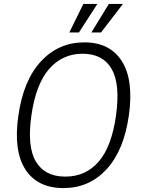

<svg xmlns="http://www.w3.org/2000/svg" viewBox="-20 -949 722 979"><path d="M303.5 10Q171 10 109.5 -85Q48 -180 73.5 -358.5Q99 -539.5 188.8 -636.2Q278.5 -733 410 -733Q540.5 -733 601.5 -636.8Q662.5 -540.5 637 -360Q611.5 -181 523 -85.5Q434.5 10 303.5 10ZM313 -48.5Q416.5 -48.5 482.8 -124.5Q549 -200.5 571.5 -359.5Q594 -520 549.2 -597.5Q504.5 -675 401 -675Q298 -675 230.2 -597Q162.5 -519 140 -359.5Q117.5 -201 163.2 -124.8Q209 -48.5 313 -48.5ZM405 -929 333.5 -783.5H382.5L476.5 -929ZM535 -929 446 -783.5H495L607 -929Z"/></svg>

Font: Public Sans ExtraLight
Style: Italic
Weight: 200
Italic angle: -8°
Designer: The Public Sans project authors (U.S. Web Design System). Libre Franklin designed by Pablo Impallari and Rodrigo Fuenzal
Version: Version 1.007; ttfautohint (v1.8.1) -l 8 -r 50 -G 200 -x 14 